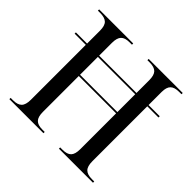

<svg xmlns="http://www.w3.org/2000/svg" viewBox="-173 -897 1080 1080"><g transform="rotate(45 367.0 -357.0)"><path d="M35 0V-10H54Q90 -10 106.5 -26.5Q123 -43 123 -83V-520H34V-530H123V-633Q123 -672 106.5 -688Q90 -704 53 -704H35V-714H306V-704H287Q251 -704 235 -687.5Q219 -671 219 -632V-530H516V-631Q516 -671 500 -687.5Q484 -704 447 -704H429V-714H700V-704H681Q645 -704 628.5 -688Q612 -672 612 -634V-530H701V-520H612V-83Q612 -43 628.5 -26.5Q645 -10 681 -10H700V0H429V-10H447Q484 -10 500 -26.5Q516 -43 516 -83V-368H219V-83Q219 -43 235 -26.5Q251 -10 287 -10H306V0ZM219 -378H516V-520H219Z"/></g></svg>

Font: Noto Serif Display SemiCondensed
Style: Regular
Weight: 400
Width: 4
Designer: Monotype Design Team
Foundry: Monotype Imaging Inc.
Version: Version 2.009